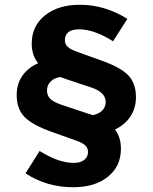

<svg xmlns="http://www.w3.org/2000/svg" viewBox="-20 -731 640 805"><path d="M287 54Q176 54 87 -4L146 -98Q188 -72 223 -60Q258 -48 289 -48Q317 -48 333 -60.5Q349 -73 349 -94Q349 -110 338 -121Q327 -132 298 -142L200 -177Q117 -206 83.5 -240Q50 -274 50 -332Q50 -379 73.5 -413Q97 -447 140 -466Q113 -499 113 -548Q113 -622 168.5 -666.5Q224 -711 315 -711Q419 -711 514 -652L454 -558Q375 -608 312 -608Q252 -608 252 -562Q252 -546 263.5 -535Q275 -524 303 -514L400 -479Q484 -450 517 -416Q550 -382 550 -324Q550 -278 527 -243Q504 -208 462 -188Q487 -156 487 -107Q487 -34 432.5 10Q378 54 287 54ZM348 -255Q353 -254 358.5 -252Q364 -250 368 -248Q394 -253 408.5 -267.5Q423 -282 423 -304Q423 -343 366 -363L252 -401Q247 -403 242 -405Q237 -407 232 -408Q207 -404 192 -389Q177 -374 177 -351Q177 -331 190 -317.5Q203 -304 234 -293Z"/></svg>

Font: Red Hat Mono
Style: Bold
Weight: 700
Monospace: yes
Designer: Pentagram, MCKL
Foundry: Pentagram, MCKL
Version: Version 1.023; ttfautohint (v1.8.3)